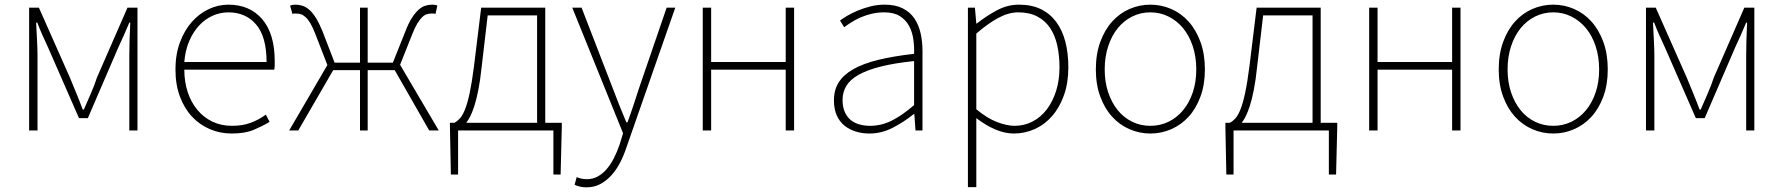

<svg xmlns="http://www.w3.org/2000/svg" viewBox="-20 -560 7653 824"><path d="M105 -527H147L280 -227Q294 -193 308 -159Q322 -125 335 -90H340Q355 -125 370 -159Q385 -193 396 -227L527 -527H570V0H535V-318Q535 -347 536 -386Q537 -425 539 -463H535Q523 -434 511.5 -408.5Q500 -383 488 -357L357 -53H319L186 -357Q174 -383 162.5 -408.5Q151 -434 140 -463H135Q137 -425 139 -386Q141 -347 141 -318V0H105Z M974 13Q924 13 880 -6Q836 -25 803.5 -60Q771 -95 752 -146Q733 -197 733 -262Q733 -326 752 -377.5Q771 -429 802.5 -465Q834 -501 875 -520.5Q916 -540 960 -540Q1052 -540 1105.5 -477.5Q1159 -415 1159 -297Q1159 -289 1159 -280Q1159 -271 1157 -261H771Q771 -209 785.5 -165Q800 -121 827 -88.5Q854 -56 891.5 -38Q929 -20 976 -20Q1021 -20 1056 -33Q1091 -46 1121 -68L1137 -37Q1107 -19 1069.5 -3Q1032 13 974 13ZM1124 -294Q1124 -402 1079.5 -454.5Q1035 -507 960 -507Q925 -507 892.5 -492.5Q860 -478 834.5 -450.5Q809 -423 792 -383.5Q775 -344 771 -294Z M1863 0H1822L1674 -259H1558V0H1525V-259H1410L1260 0H1221L1385 -281L1333 -415Q1322 -443 1312 -460Q1302 -477 1291.5 -486.5Q1281 -496 1271 -499Q1261 -502 1250 -502Q1245 -502 1242.5 -502Q1240 -502 1235 -500L1225 -536Q1235 -540 1248 -540Q1264 -540 1279 -535Q1294 -530 1308.5 -517Q1323 -504 1336.5 -482Q1350 -460 1364 -426L1416 -291H1525V-527H1558V-291H1666L1720 -426Q1733 -460 1747 -482Q1761 -504 1775 -517Q1789 -530 1804 -535Q1819 -540 1835 -540Q1849 -540 1857 -536L1849 -500Q1844 -502 1841.5 -502Q1839 -502 1833 -502Q1822 -502 1812 -499Q1802 -496 1792 -486.5Q1782 -477 1771.5 -460Q1761 -443 1750 -415L1697 -282Z M2047 -272Q2041 -215 2033 -174.5Q2025 -134 2016 -106Q2007 -78 1998 -60.5Q1989 -43 1981 -33H2285V-494H2073ZM2391 -33V-13L2386 189H2355V0H1946V189H1915L1911 -13V-33H1930Q1942 -39 1953.5 -51.5Q1965 -64 1975.5 -90Q1986 -116 1995.5 -160Q2005 -204 2014 -274L2045 -527H2320V-33Z M2497 244Q2483 244 2469.5 241Q2456 238 2446 233L2455 200Q2463 204 2475 206.5Q2487 209 2499 209Q2524 209 2545 197.5Q2566 186 2583 166.5Q2600 147 2614 120Q2628 93 2639 61L2654 12L2436 -527H2476L2609 -183Q2622 -149 2637.5 -109.5Q2653 -70 2668 -35H2673Q2686 -70 2699 -109.5Q2712 -149 2723 -183L2841 -527H2878L2668 74Q2658 105 2642.5 135.5Q2627 166 2606 190Q2585 214 2558 229Q2531 244 2497 244Z M2996 -527H3032V-294H3352V-527H3388V0H3352V-261H3032V0H2996Z M3711 13Q3680 13 3652.5 4.5Q3625 -4 3604 -21Q3583 -38 3571 -65Q3559 -92 3559 -130Q3559 -174 3579.5 -206.5Q3600 -239 3642 -263Q3684 -287 3749 -303Q3814 -319 3903 -329Q3904 -361 3899.5 -392.5Q3895 -424 3881 -449.5Q3867 -475 3841.5 -491Q3816 -507 3775 -507Q3747 -507 3721.5 -501Q3696 -495 3674 -485.5Q3652 -476 3634 -464.5Q3616 -453 3603 -443L3585 -472Q3597 -481 3616.5 -492.5Q3636 -504 3661 -514.5Q3686 -525 3715.5 -532.5Q3745 -540 3777 -540Q3823 -540 3854.5 -524Q3886 -508 3904.5 -480.5Q3923 -453 3931 -417Q3939 -381 3939 -341V0H3909L3904 -70H3901Q3860 -37 3812 -12Q3764 13 3711 13ZM3714 -20Q3762 -20 3806.5 -42Q3851 -64 3903 -109V-298Q3817 -289 3758.5 -274Q3700 -259 3664 -238.5Q3628 -218 3612 -191Q3596 -164 3596 -131Q3596 -101 3605.5 -79.5Q3615 -58 3631 -45Q3647 -32 3668.5 -26Q3690 -20 3714 -20Z M4170 -91Q4217 -52 4259.5 -36Q4302 -20 4334 -20Q4376 -20 4411.5 -38.5Q4447 -57 4472.5 -90.5Q4498 -124 4512.5 -170Q4527 -216 4527 -271Q4527 -321 4517.5 -364.5Q4508 -408 4487 -439.5Q4466 -471 4432 -489Q4398 -507 4350 -507Q4309 -507 4265 -483.5Q4221 -460 4170 -416ZM4134 -527H4164L4170 -459H4172Q4211 -490 4257 -515Q4303 -540 4353 -540Q4407 -540 4446.5 -521Q4486 -502 4512.5 -466.5Q4539 -431 4552 -381.5Q4565 -332 4565 -271Q4565 -204 4546 -151Q4527 -98 4495 -61.5Q4463 -25 4420.5 -6Q4378 13 4331 13Q4293 13 4252.5 -4Q4212 -21 4170 -53V243H4134Z M4917 13Q4870 13 4827.5 -5.5Q4785 -24 4753 -59Q4721 -94 4702 -145.5Q4683 -197 4683 -262Q4683 -328 4702 -380Q4721 -432 4753 -467.5Q4785 -503 4827.5 -521.5Q4870 -540 4917 -540Q4964 -540 5006.5 -521.5Q5049 -503 5081 -467.5Q5113 -432 5132 -380Q5151 -328 5151 -262Q5151 -197 5132 -145.5Q5113 -94 5081 -59Q5049 -24 5006.5 -5.5Q4964 13 4917 13ZM4917 -20Q4959 -20 4995 -37.5Q5031 -55 5057.5 -87Q5084 -119 5099 -163.5Q5114 -208 5114 -262Q5114 -316 5099 -361.5Q5084 -407 5057.5 -439Q5031 -471 4995 -489Q4959 -507 4917 -507Q4875 -507 4839 -489Q4803 -471 4777 -439Q4751 -407 4736 -361.5Q4721 -316 4721 -262Q4721 -208 4736 -163.5Q4751 -119 4777 -87Q4803 -55 4839 -37.5Q4875 -20 4917 -20Z M5375 -272Q5369 -215 5361 -174.5Q5353 -134 5344 -106Q5335 -78 5326 -60.5Q5317 -43 5309 -33H5613V-494H5401ZM5719 -33V-13L5714 189H5683V0H5274V189H5243L5239 -13V-33H5258Q5270 -39 5281.5 -51.5Q5293 -64 5303.5 -90Q5314 -116 5323.5 -160Q5333 -204 5342 -274L5373 -527H5648V-33Z M5856 -527H5892V-294H6212V-527H6248V0H6212V-261H5892V0H5856Z M6646 13Q6599 13 6556.5 -5.5Q6514 -24 6482 -59Q6450 -94 6431 -145.5Q6412 -197 6412 -262Q6412 -328 6431 -380Q6450 -432 6482 -467.5Q6514 -503 6556.5 -521.5Q6599 -540 6646 -540Q6693 -540 6735.5 -521.5Q6778 -503 6810 -467.5Q6842 -432 6861 -380Q6880 -328 6880 -262Q6880 -197 6861 -145.5Q6842 -94 6810 -59Q6778 -24 6735.5 -5.5Q6693 13 6646 13ZM6646 -20Q6688 -20 6724 -37.5Q6760 -55 6786.5 -87Q6813 -119 6828 -163.5Q6843 -208 6843 -262Q6843 -316 6828 -361.5Q6813 -407 6786.5 -439Q6760 -471 6724 -489Q6688 -507 6646 -507Q6604 -507 6568 -489Q6532 -471 6506 -439Q6480 -407 6465 -361.5Q6450 -316 6450 -262Q6450 -208 6465 -163.5Q6480 -119 6506 -87Q6532 -55 6568 -37.5Q6604 -20 6646 -20Z M7044 -527H7086L7219 -227Q7233 -193 7247 -159Q7261 -125 7274 -90H7279Q7294 -125 7309 -159Q7324 -193 7335 -227L7466 -527H7509V0H7474V-318Q7474 -347 7475 -386Q7476 -425 7478 -463H7474Q7462 -434 7450.5 -408.5Q7439 -383 7427 -357L7296 -53H7258L7125 -357Q7113 -383 7101.5 -408.5Q7090 -434 7079 -463H7074Q7076 -425 7078 -386Q7080 -347 7080 -318V0H7044Z"/></svg>

Font: SpoqaHanSansJP-Thin
Style: Regular
Weight: 250
Designer: [Source Han Sans]
Ryoko NISHIZUKA  (kana & ideographs); Paul D. Hunt (Latin, Greek & Cyrillic); Wenlong ZHANG  (bopomofo
Foundry: Spoqa (http://bi.spoqa.com)
Version: Version 1.002.20150607